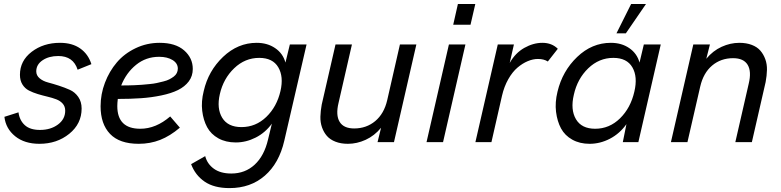

<svg xmlns="http://www.w3.org/2000/svg" viewBox="-20 -710 3899 959"><path d="M176.8 8.3Q102.5 8.3 55.7 -29.5Q8.8 -67.4 2 -126.5L72.3 -148.9Q77.6 -108.9 103.8 -85Q129.9 -61 179.7 -61Q232.9 -61 269.3 -87.9Q305.7 -114.7 305.7 -157.2Q305.7 -178.2 293.2 -192.4Q280.8 -206.5 260.7 -214.1Q240.7 -221.7 216.8 -227.3Q192.9 -232.9 168.7 -240.2Q144.5 -247.6 124.5 -257.8Q104.5 -268.1 92 -288.1Q79.6 -308.1 79.6 -336.4Q79.6 -406.2 138.2 -451.2Q196.8 -496.1 279.8 -496.1Q340.8 -496.1 380.9 -467.8Q420.9 -439.5 436.5 -389.6L367.7 -361.8Q346.2 -430.2 271 -430.2Q224.1 -430.2 192.6 -408.9Q161.1 -387.7 161.1 -353.5Q161.1 -333 178 -318.8Q194.8 -304.7 220 -298.1Q245.1 -291.5 274.4 -282Q303.7 -272.5 328.9 -261.2Q354 -250 370.8 -226.1Q387.7 -202.1 387.7 -168Q387.7 -91.8 325.9 -41.7Q264.2 8.3 176.8 8.3Z M942.9 -365.7Q942.9 -330.1 922.9 -303.5Q902.8 -276.9 869.1 -260.3Q835.4 -243.7 786.1 -233.4Q736.8 -223.1 684.6 -219.5Q632.3 -215.8 568.4 -215.8Q565.9 -195.3 565.9 -180.2Q565.9 -66.9 680.7 -66.9Q758.8 -66.9 830.1 -128.4L878.4 -72.3Q829.6 -30.8 779.8 -11.2Q730 8.3 672.9 8.3Q576.7 8.3 529.5 -41.3Q482.4 -90.8 482.4 -179.2Q482.4 -239.7 504.2 -296.9Q525.9 -354 563.5 -398.2Q601.1 -442.4 657.2 -469.2Q713.4 -496.1 777.3 -496.1Q856.4 -496.1 899.7 -458.3Q942.9 -420.4 942.9 -365.7ZM774.9 -426.3Q709 -426.3 659.7 -386.2Q610.4 -346.2 585.4 -283.2Q605 -283.2 616.9 -283.4Q628.9 -283.7 651.4 -284.4Q673.8 -285.2 689.2 -286.6Q704.6 -288.1 726.3 -290Q748 -292 763.2 -295.4Q778.3 -298.8 796.1 -303.2Q814 -307.6 825.7 -313.7Q837.4 -319.8 847.7 -327.4Q857.9 -335 863 -345.2Q868.2 -355.5 868.2 -367.2Q868.2 -394 841.8 -410.2Q815.4 -426.3 774.9 -426.3Z M1126.5 229.5Q1049.3 229.5 1002.2 197.3Q955.1 165 934.6 109.9L1004.9 69.8Q1015.1 108.9 1048.3 132.8Q1081.5 156.7 1135.3 156.7Q1204.1 156.7 1252 112.5Q1299.8 68.4 1318.8 -13.2L1337.9 -92.3Q1304.7 -46.9 1256.8 -22.7Q1209 1.5 1157.7 1.5Q1107.9 1.5 1070.8 -19Q1033.7 -39.6 1014.6 -74.7Q995.6 -109.9 990 -156.5Q984.4 -203.1 997.6 -255.4Q1020.5 -356 1094.2 -426Q1168 -496.1 1262.2 -496.1Q1315.4 -496.1 1354.2 -469.7Q1393.1 -443.4 1405.8 -397.5L1427.7 -487.8H1511.2L1399.9 -6.8Q1374 105.5 1302.7 167.5Q1231.4 229.5 1126.5 229.5ZM1186 -75.2Q1257.3 -75.2 1310.1 -126Q1362.8 -176.8 1380.9 -255.4Q1397.5 -327.1 1369.9 -374Q1342.3 -420.9 1274.9 -420.9Q1203.6 -420.9 1149.7 -369.1Q1095.7 -317.4 1078.1 -240.2Q1061.5 -168.5 1089.8 -121.8Q1118.2 -75.2 1186 -75.2Z M1717.8 8.3Q1682.6 8.3 1655.8 -2.2Q1628.9 -12.7 1613 -30.8Q1597.2 -48.8 1588.4 -73.7Q1579.6 -98.6 1580.3 -127.2Q1581.1 -155.8 1586.9 -187.5L1655.8 -487.8H1737.8L1670.9 -195.8Q1656.2 -134.8 1676.3 -101.6Q1696.3 -68.4 1749 -68.4Q1810.1 -68.4 1854.2 -105.2Q1898.4 -142.1 1914.1 -210L1977.5 -487.8H2059.6L1947.8 0H1865.7L1883.3 -71.8Q1850.1 -31.7 1806.4 -11.7Q1762.7 8.3 1717.8 8.3Z M2243.7 -586.4 2267.1 -689.9H2354L2330.1 -586.4ZM2110.4 0 2222.2 -487.8H2304.7L2192.9 0Z M2354.5 0 2466.3 -487.8H2546.9L2525.9 -395.5Q2553.7 -445.3 2598.6 -470.7Q2643.6 -496.1 2689 -496.1Q2736.3 -496.1 2766.1 -466.3L2716.3 -402.8Q2696.8 -415.5 2667 -415.5Q2642.1 -415.5 2616 -404.5Q2589.8 -393.6 2564.7 -372.3Q2539.6 -351.1 2518.8 -314.5Q2498 -277.8 2487.3 -231.4L2434.6 0Z M3059.1 -543.5 3132.3 -689.9H3206.5L3106 -543.5ZM2924.8 8.3Q2875.5 8.3 2838.4 -12.5Q2801.3 -33.2 2782.2 -68.6Q2763.2 -104 2757.3 -151.4Q2751.5 -198.7 2764.6 -252Q2789.1 -355 2862.8 -425.5Q2936.5 -496.1 3031.2 -496.1Q3084.5 -496.1 3123 -469.7Q3161.6 -443.4 3174.3 -397.5L3195.8 -487.8H3280.3L3168.5 0H3090.8L3108.9 -89.8Q3075.2 -42.5 3026.4 -17.1Q2977.5 8.3 2924.8 8.3ZM2952.6 -66.9Q3023.9 -66.9 3076.9 -118.9Q3129.9 -170.9 3148.4 -252Q3166 -326.2 3138.7 -373.5Q3111.3 -420.9 3043.5 -420.9Q2972.2 -420.9 2918 -368.7Q2863.8 -316.4 2846.2 -236.8Q2828.6 -162.6 2856.7 -114.7Q2884.8 -66.9 2952.6 -66.9Z M3331.1 0 3442.9 -487.8H3525.9L3507.8 -416.5Q3541 -456.5 3584.5 -476.3Q3627.9 -496.1 3672.9 -496.1Q3708 -496.1 3734.9 -485.8Q3761.7 -475.6 3777.6 -457.3Q3793.5 -439 3802.5 -414.3Q3811.5 -389.6 3810.8 -360.8Q3810.1 -332 3804.2 -300.3L3735.4 0H3652.8L3719.7 -292Q3734.4 -353 3714.4 -386.2Q3694.3 -419.4 3641.6 -419.4Q3580.6 -419.4 3536.9 -382.6Q3493.2 -345.7 3477.5 -277.8L3413.6 0Z"/></svg>

Font: HK Grotesk Medium Legacy Italic
Style: Regular
Weight: 500
Italic angle: -13°
Designer: Alfredo Marco Pradil
Foundry: Hanken Design Co.
Version: Version 2.022;PS 002.022;hotconv 1.0.88;makeotf.lib2.5.64775